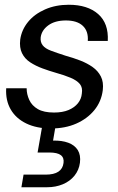

<svg xmlns="http://www.w3.org/2000/svg" viewBox="-20 -528 497 807"><path d="M194 12Q134 12 90.5 -9Q47 -30 25 -68Q3 -106 6 -157H92Q92 -132 103 -108Q114 -84 139 -69.5Q164 -55 207 -55Q243 -55 268 -65.5Q293 -76 307.5 -94Q322 -112 324 -135Q328 -160 315.5 -175Q303 -190 277 -201Q251 -212 215 -222Q187 -230 158.5 -240.5Q130 -251 107 -266Q84 -281 72.5 -304.5Q61 -328 65 -362Q71 -403 98 -436Q125 -469 169.5 -488.5Q214 -508 269 -508Q348 -508 392.5 -469Q437 -430 433 -356H349Q352 -397 328 -419.5Q304 -442 257 -442Q211 -442 183 -421.5Q155 -401 151 -371Q149 -351 159.5 -337.5Q170 -324 194 -315Q218 -306 255 -294Q288 -285 317.5 -273.5Q347 -262 369.5 -246Q392 -230 404 -206.5Q416 -183 412 -149Q406 -101 376.5 -65Q347 -29 300.5 -8.5Q254 12 194 12ZM70 259 79 206H171Q207 206 225.5 193.5Q244 181 247 157Q250 135 235.5 124Q221 113 187 113H138L159 -7H215L203 63Q240 62 267 72Q294 82 307 103Q320 124 316 156Q312 187 293 210.5Q274 234 244 246.5Q214 259 178 259Z"/></svg>

Font: DM Sans 36pt
Style: Italic
Weight: 400
Italic angle: -10°
Designer: Colophon Foundry, Jonny Pinhorn
Foundry: Colophon Foundry
Version: Version 4.004;gftools[0.9.30]